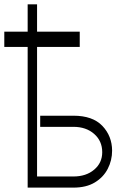

<svg xmlns="http://www.w3.org/2000/svg" viewBox="-20 -856 590 876"><path d="M343.8 -711.6V-642H149.1V-50.8H315Q372.9 -50.8 409.6 -81.9Q446.4 -112.9 446.4 -161.6Q446.4 -212.7 409.6 -245Q372.9 -277.3 315 -277.3H163.4V-328.1H315Q402.7 -328.1 446.9 -281.8Q491.1 -235.4 491.5 -168.7Q491.5 -124.3 471.6 -85.8Q451.7 -47.2 412.6 -23.6Q373.6 0 315 0H106.2V-642H-0.4V-711.6H106.2V-836.3H149.1V-711.6Z"/></svg>

Font: Inter Extra Light BETA
Style: Regular
Weight: 200
Designer: Rasmus Andersson
Foundry: rsms
Version: Version 3.011;git-f93a4a705